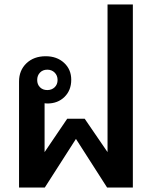

<svg xmlns="http://www.w3.org/2000/svg" viewBox="-20 -837 680 857"><path d="M573 -817V0H458L319 -217L180 0H65V-473Q65 -523 98 -554.5Q131 -586 184 -586Q234 -586 266 -556.5Q298 -527 298 -481Q298 -434 268 -404.5Q238 -375 191 -375Q183 -375 179 -376V-158L280 -307H358L460 -158V-817ZM146 -480Q146 -460 158.5 -447.5Q171 -435 191 -435Q211 -435 224 -447.5Q237 -460 237 -480Q237 -500 224 -513Q211 -526 191 -526Q171 -526 158.5 -513Q146 -500 146 -480Z"/></svg>

Font: Sarabun SemiBold
Style: Regular
Weight: 600
Designer: Suppakit Chalermlarp | Katatrad Co.,Ltd.
Foundry: Cadson Demak Co.,Ltd.
Version: Version 1.000; ttfautohint (v1.6)